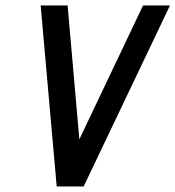

<svg xmlns="http://www.w3.org/2000/svg" viewBox="-20 -676 636 696"><path d="M596.2 -656.2 283.2 0H185.5L127.4 -656.2H225.1L267.6 -170.9L498.5 -656.2Z"/></svg>

Font: Lambda
Style: Italic
Weight: 400
Italic angle: -11°
Designer: GGBotNet
Version: 0.22